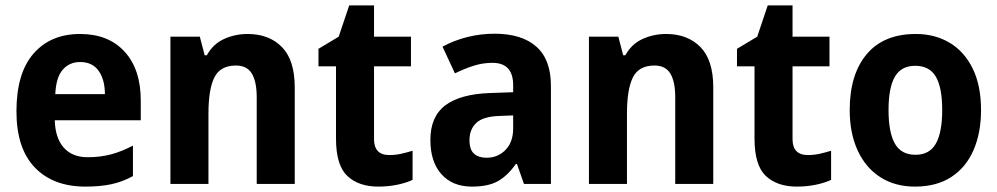

<svg xmlns="http://www.w3.org/2000/svg" viewBox="-20 -682 3699 712"><path d="M277 -556Q382 -556 442 -490.5Q502 -425 502 -309V-236H183Q185 -170 216.5 -134.5Q248 -99 305 -99Q352 -99 391.5 -109.5Q431 -120 473 -142V-29Q435 -8 393.5 1Q352 10 297 10Q177 10 109 -61Q41 -132 41 -269Q41 -411 104.5 -483.5Q168 -556 277 -556ZM277 -452Q238 -452 213 -424Q188 -396 185 -333H369Q369 -386 346 -419Q323 -452 277 -452Z M898 -556Q978 -556 1025.5 -507.5Q1073 -459 1073 -358V0H932V-321Q932 -379 914 -409Q896 -439 855 -439Q797 -439 775 -395Q753 -351 753 -260V0H612V-546H721L739 -477H747Q770 -519 811 -537.5Q852 -556 898 -556Z M1424 -107Q1446 -107 1466.5 -111.5Q1487 -116 1510 -123V-15Q1487 -4 1453.5 3Q1420 10 1383 10Q1310 10 1268 -29.5Q1226 -69 1226 -168V-436H1161V-501L1236 -546L1275 -662H1367V-546H1504V-436H1367V-166Q1367 -107 1424 -107Z M1814 -557Q1915 -557 1969 -509Q2023 -461 2023 -364V0H1923L1897 -74H1893Q1862 -30 1826 -10Q1790 10 1730 10Q1658 10 1617 -36Q1576 -82 1576 -163Q1576 -250 1631.5 -291.5Q1687 -333 1796 -337L1883 -340V-366Q1883 -449 1806 -449Q1771 -449 1737.5 -438.5Q1704 -428 1667 -410L1621 -509Q1663 -532 1712.5 -544.5Q1762 -557 1814 -557ZM1832 -252Q1771 -250 1746 -226Q1721 -202 1721 -162Q1721 -127 1738 -112Q1755 -97 1784 -97Q1826 -97 1854.5 -126Q1883 -155 1883 -206V-254Z M2450 -556Q2530 -556 2577.5 -507.5Q2625 -459 2625 -358V0H2484V-321Q2484 -379 2466 -409Q2448 -439 2407 -439Q2349 -439 2327 -395Q2305 -351 2305 -260V0H2164V-546H2273L2291 -477H2299Q2322 -519 2363 -537.5Q2404 -556 2450 -556Z M2976 -107Q2998 -107 3018.5 -111.5Q3039 -116 3062 -123V-15Q3039 -4 3005.5 3Q2972 10 2935 10Q2862 10 2820 -29.5Q2778 -69 2778 -168V-436H2713V-501L2788 -546L2827 -662H2919V-546H3056V-436H2919V-166Q2919 -107 2976 -107Z M3618 -274Q3618 -189 3590 -125Q3562 -61 3507.5 -25.5Q3453 10 3373 10Q3299 10 3244.5 -25Q3190 -60 3160.5 -124Q3131 -188 3131 -274Q3131 -406 3194 -481Q3257 -556 3376 -556Q3447 -556 3501.5 -523.5Q3556 -491 3587 -428Q3618 -365 3618 -274ZM3275 -274Q3275 -191 3298.5 -149.5Q3322 -108 3375 -108Q3427 -108 3450.5 -149.5Q3474 -191 3474 -274Q3474 -357 3450.5 -397.5Q3427 -438 3374 -438Q3322 -438 3298.5 -397.5Q3275 -357 3275 -274Z"/></svg>

Font: Noto Sans Tamil SemiCondensed
Style: Bold
Weight: 700
Width: 4
Designer: Jelle Bosma - Monotype Design Team
Foundry: Monotype Imaging Inc.
Version: Version 2.004; ttfautohint (v1.8.4.7-5d5b)